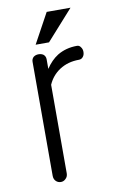

<svg xmlns="http://www.w3.org/2000/svg" viewBox="-83 -750 499 814"><g transform="rotate(-10 166.5 -342.5)"><path d="M82 -504.9V-14.6Q82 0 90.8 8.8Q99.6 17.6 112.3 17.6Q124 17.6 132.8 8.8Q142.6 0 142.6 -14.6V-395.5Q159.2 -433.6 193.4 -456.1Q229.5 -479.5 277.3 -479.5Q289.1 -479.5 295.9 -489.3Q301.8 -497.1 301.8 -509.8Q301.8 -521.5 294.9 -530.3Q289.1 -539.1 279.3 -539.1Q231.4 -539.1 194.3 -516.6Q165 -498 142.6 -463.9V-504.9Q142.6 -518.6 132.8 -526.4Q124 -532.2 112.3 -532.2Q99.6 -532.2 90.8 -525.4Q82 -517.6 82 -504.9ZM280.3 -703.1H177.7L107.4 -574.2H165Z"/></g></svg>

Font: Gulim
Style: Regular
Weight: 400
Version: Version 2.21